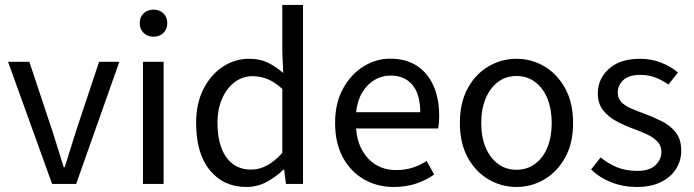

<svg xmlns="http://www.w3.org/2000/svg" viewBox="-20 -732 2763 764"><path d="M187.4 0 12 -486.1H96.8L188.7 -210Q199.6 -174.8 211.1 -138.4Q222.7 -101.9 233.6 -66.6H237.6Q248.4 -101.9 260 -138.4Q271.5 -174.8 282.4 -210L374.3 -486.1H454.9L283 0Z M548.9 0V-486H631V0ZM590.8 -586Q567.1 -586 551.5 -601Q536 -616 536 -640.4Q536 -664.2 551.5 -678.9Q567.1 -693.6 590.8 -693.6Q615.1 -693.6 630.3 -678.9Q645.6 -664.2 645.6 -640.4Q645.6 -616 630.3 -601Q615.1 -586 590.8 -586Z M960.6 12Q869.5 12 814.9 -54.7Q760.4 -121.4 760.4 -242.4Q760.4 -321.3 789.9 -378.5Q819.4 -435.7 867.3 -466.9Q915.3 -498.1 970.7 -498.1Q1013.6 -498.1 1044.5 -483.3Q1075.4 -468.6 1106.9 -441.8L1103.4 -525.2V-712.4H1185.7V0H1117.8L1110.8 -57.4H1108.1Q1079.9 -29.2 1042.1 -8.6Q1004.3 12 960.6 12ZM978.8 -57.2Q1012.7 -57.2 1043 -73.9Q1073.4 -90.5 1103.4 -123.6V-378.3Q1072.6 -406.2 1043.9 -417.6Q1015.2 -428.9 984.9 -428.9Q946 -428.9 914.5 -405.7Q883.1 -382.5 864.2 -340.5Q845.4 -298.5 845.4 -243.2Q845.4 -155.9 880.2 -106.6Q915.1 -57.2 978.8 -57.2Z M1546.1 12Q1481.2 12 1428.4 -18.3Q1375.5 -48.6 1344.4 -105.5Q1313.4 -162.5 1313.4 -242.9Q1313.4 -322.1 1345.1 -379.6Q1376.7 -437 1426.8 -467.8Q1476.8 -498.6 1532.3 -498.6Q1594.7 -498.6 1638.2 -470.6Q1681.8 -442.7 1704.7 -391.2Q1727.6 -339.8 1727.6 -270Q1727.6 -256.3 1726.7 -244.6Q1725.8 -232.9 1723.2 -220.8H1396.9Q1400.6 -170.9 1421.4 -133.8Q1442.1 -96.7 1476.4 -76Q1510.8 -55.3 1556.7 -55.3Q1592.2 -55.3 1622.4 -65Q1652.7 -74.8 1677.7 -91.6L1707.6 -37.7Q1676.3 -15.4 1636.4 -1.7Q1596.5 12 1546.1 12ZM1396.9 -285.6H1652.2Q1652.2 -357 1621.1 -394.2Q1589.9 -431.3 1534.1 -431.3Q1500.3 -431.3 1470.9 -414.3Q1441.5 -397.2 1421.7 -364.6Q1401.9 -331.9 1396.9 -285.6Z M2035.2 12Q1975.6 12 1924.1 -18.1Q1872.7 -48.1 1841.3 -105Q1809.9 -161.9 1809.9 -242.4Q1809.9 -323.5 1841.3 -380.8Q1872.7 -438 1924.1 -468Q1975.6 -498.1 2035.2 -498.1Q2094.7 -498.1 2145.9 -468Q2197 -438 2228.7 -380.8Q2260.4 -323.5 2260.4 -242.4Q2260.4 -161.9 2228.7 -105Q2197 -48.1 2145.9 -18.1Q2094.7 12 2035.2 12ZM2035.2 -56.5Q2077 -56.5 2108.8 -79.7Q2140.6 -102.9 2158 -144.8Q2175.4 -186.7 2175.4 -242.4Q2175.4 -298.1 2158 -340.3Q2140.6 -382.6 2108.8 -406.1Q2077 -429.6 2035.2 -429.6Q1993.4 -429.6 1961.9 -406.1Q1930.4 -382.6 1912.6 -340.3Q1894.9 -298.1 1894.9 -242.4Q1894.9 -186.7 1912.6 -144.8Q1930.4 -102.9 1961.9 -79.7Q1993.4 -56.5 2035.2 -56.5Z M2513.5 12Q2459.8 12 2412.6 -6.6Q2365.4 -25.1 2332.1 -57.7L2370 -105.6Q2401.8 -79.9 2436.4 -66Q2471 -52.1 2516.2 -52.1Q2564.1 -52.1 2587.9 -74.4Q2611.7 -96.8 2611.7 -127.6Q2611.7 -152.6 2595.6 -169.2Q2579.5 -185.7 2554.6 -197.4Q2529.6 -209 2502 -219Q2465.8 -232 2433 -249.6Q2400.2 -267.3 2379.5 -293.7Q2358.8 -320.2 2358.8 -360.1Q2358.8 -418.9 2403.4 -458.5Q2448 -498.1 2526.5 -498.1Q2572.1 -498.1 2610.9 -482.8Q2649.7 -467.4 2677.6 -443.5L2639.8 -395.5Q2614.3 -413.6 2587.3 -423.8Q2560.3 -434 2527.5 -434Q2481.4 -434 2459.7 -412.8Q2438 -391.6 2438 -364.3Q2438 -341.9 2451.2 -327.3Q2464.4 -312.7 2487.7 -302Q2511 -291.4 2541.1 -280.7Q2579.1 -266.8 2613.5 -249.5Q2648 -232.1 2669.4 -204.5Q2690.8 -176.9 2690.8 -132.5Q2690.8 -93.1 2670.4 -60.3Q2650 -27.6 2610.4 -7.8Q2570.8 12 2513.5 12Z"/></svg>

Font: Source Sans Variable
Style: Regular
Weight: 200
Designer: Paul D. Hunt
Foundry: Adobe Systems Incorporated
Version: Version 3.006;hotconv 1.0.111;makeotfexe 2.5.65597